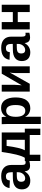

<svg xmlns="http://www.w3.org/2000/svg" viewBox="1394 -1974 788 3617"><g transform="rotate(-90 1788.5 -166.0)"><path d="M192 10Q115 10 72 -32Q29 -74 29 -149Q29 -231 82.5 -274Q136 -317 238 -318L352 -320V-347Q352 -399 333.5 -424Q315 -449 274 -449Q236 -449 218.5 -432Q201 -415 196 -375L53 -381Q79 -538 280 -538Q380 -538 434.5 -488.5Q489 -439 489 -349V-156Q489 -112 498.5 -95Q508 -78 532 -78Q548 -78 563 -81V-7Q509 6 475 6Q425 6 399.5 -19Q374 -44 369 -94H366Q307 10 192 10ZM352 -218V-245L281 -244Q234 -243 213 -233Q172 -216 172 -160Q172 -124 189 -105Q206 -86 236 -86Q284 -86 318 -125Q352 -164 352 -218Z M963 -93V-436H848Q815 -183 766 -93ZM1053 0H682V199H563V-93H624Q688 -191 733 -528H1101V-93H1172V199H1053Z M1761 -267Q1761 -134 1708 -62Q1655 10 1558 10Q1503 10 1461.5 -14.5Q1420 -39 1398 -84H1395Q1398 -69 1398 5V208H1261V-407Q1261 -487 1257 -528H1390Q1396 -512 1396 -442H1398Q1445 -540 1567 -540Q1659 -540 1710 -468.5Q1761 -397 1761 -267ZM1618 -267Q1618 -444 1509 -444Q1454 -444 1425 -397Q1396 -350 1396 -263Q1396 -177 1425 -130.5Q1454 -84 1508 -84Q1618 -84 1618 -267Z M1871 -528H1999V-291Q1999 -263 1995 -219L1990 -151L2208 -528H2347V0H2220V-269Q2220 -294 2223 -328Q2228 -368 2230 -377L2018 0H1871Z M2609 10Q2532 10 2489 -32Q2446 -74 2446 -149Q2446 -231 2499.5 -274Q2553 -317 2655 -318L2769 -320V-347Q2769 -399 2750.5 -424Q2732 -449 2691 -449Q2653 -449 2635.5 -432Q2618 -415 2613 -375L2470 -381Q2496 -538 2697 -538Q2797 -538 2851.5 -488.5Q2906 -439 2906 -349V-156Q2906 -112 2915.5 -95Q2925 -78 2949 -78Q2965 -78 2980 -81V-7Q2926 6 2892 6Q2842 6 2816.5 -19Q2791 -44 2786 -94H2783Q2724 10 2609 10ZM2769 -218V-245L2698 -244Q2651 -243 2630 -233Q2589 -216 2589 -160Q2589 -124 2606 -105Q2623 -86 2653 -86Q2701 -86 2735 -125Q2769 -164 2769 -218Z M3043 -528H3181V-319H3369V-528H3507V0H3369V-226H3181V0H3043Z"/></g></svg>

Font: Libra Sans
Style: Bold
Weight: 700
Foundry: Context Ltd
Version: Version 1.000